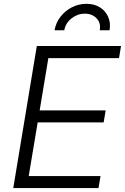

<svg xmlns="http://www.w3.org/2000/svg" viewBox="-20 -963 640 983"><path d="M47.9 0 168.5 -727.5H599.6L589.4 -665.5H227.5L183.1 -397.9H521L510.7 -336.4H172.9L127 -61.5H494.6L484.4 0ZM422.4 -943.4Q462.9 -943.4 491.7 -925.3Q520.5 -907.2 533.9 -876.5Q547.4 -845.7 541 -808.1H490.7Q497.6 -844.7 474.6 -868.9Q451.7 -893.1 414.1 -893.1Q377 -893.1 346.2 -868.9Q315.4 -844.7 309.1 -808.1H259.3Q265.6 -845.7 289.1 -876.5Q312.5 -907.2 347.4 -925.3Q382.3 -943.4 422.4 -943.4Z"/></svg>

Font: Inter 17pt Light
Style: Italic
Weight: 300
Italic angle: -9.3988°
Version: Version 4.001;git-66647c0bb